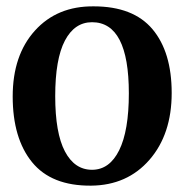

<svg xmlns="http://www.w3.org/2000/svg" viewBox="-20 -577 580 605"><path d="M267 8Q142 9 81 -66Q20 -141 20 -273Q20 -403 90 -480.5Q160 -558 275 -557Q400 -557 460.5 -485Q521 -413 521 -284Q521 -154 451 -73.5Q381 7 267 8ZM270 -507Q215 -507 184.5 -449Q154 -391 154 -274Q154 -158 184.5 -100Q215 -42 270 -42Q325 -42 355.5 -103.5Q386 -165 386 -283Q386 -507 270 -507Z"/></svg>

Font: Aikya
Style: Bold
Weight: 700
Designer: Neelakash Kshetrimayum (Latin subset based on Merriweather by Eben Sorkin)
Foundry: Brand New Type
Version: Version 1.00 b005